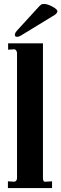

<svg xmlns="http://www.w3.org/2000/svg" viewBox="-20 -950 310 970"><path d="M20 0V-34L53 -32Q66 -35 66 -51V-680Q66 -696 54 -701L21 -699V-731H197V-51Q197 -41 200 -36Q203 -31 210 -32L243 -34V0ZM66 -764Q55 -764 55 -774Q55 -785 71 -801L166 -905Q181 -922 187 -926Q191 -930 202 -930Q220 -930 245 -916.5Q270 -903 270 -893Q270 -885 257 -875L90 -773Q76 -764 66 -764Z"/></svg>

Font: UnnaBold
Style: Bold
Weight: 700
Designer: Jorge de Buen Unna
Foundry: Omnibus-Type
Version: Version 2.008;hotconv 1.0.109;makeotfexe 2.5.65596